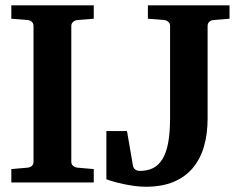

<svg xmlns="http://www.w3.org/2000/svg" viewBox="-20 -691 911 727"><path d="M22.9 0V-50.8L85 -56.2Q94.2 -57.1 100.6 -62.7Q106.9 -68.4 106.9 -78.1V-592.8Q106.9 -602.5 100.6 -608.4Q94.2 -614.3 85 -615.2L22.9 -620.1V-670.9H335V-620.1L272.9 -615.2Q264.6 -614.3 257.3 -608.4Q250 -602.5 250 -592.8V-78.1Q250 -68.4 257.3 -62.7Q264.6 -57.1 272.9 -56.2L335 -50.8V0ZM788.1 -615.2Q778.8 -614.3 772.5 -608.4Q766.1 -602.5 766.1 -592.8V-242.2Q766.1 -184.1 752.4 -136.7Q738.8 -89.4 710.2 -55.2Q681.6 -21 637.5 -2.4Q593.3 16.1 531.7 16.1Q511.2 16.1 489.7 13.2Q468.3 10.3 448.5 6.1Q428.7 2 411.6 -2.9Q394.5 -7.8 382.8 -12.2V-194.8H460.9L483.9 -61Q485.4 -56.2 488.8 -52.2Q491.7 -48.8 496.6 -46.4Q501.5 -43.9 509.8 -43.9Q537.6 -43.9 558.8 -54.2Q580.1 -64.5 594.7 -87.9Q609.4 -111.3 616.7 -149.9Q624 -188.5 624 -245.1V-592.8Q624 -602.5 617.2 -608.4Q610.4 -614.3 602.1 -615.2L540 -620.1V-670.9H849.1V-620.1Z"/></svg>

Font: Charis SIL Eur
Style: Bold
Weight: 700
Foundry: SIL International
Version: Version 5.000